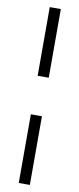

<svg xmlns="http://www.w3.org/2000/svg" viewBox="-100 -777 402 972"><g transform="rotate(10 101.0 -291.0)"><path d="M73 -390V-743H130V-390ZM73 161V-192H130V161Z"/></g></svg>

Font: Saira ExtraCondensed
Style: Regular
Weight: 400
Width: 2
Designer: Hector Gatti with collaboration of the Omnibus-Type team
Foundry: Omnibus-Type
Version: Version 1.101